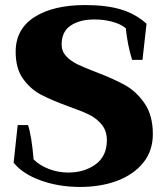

<svg xmlns="http://www.w3.org/2000/svg" viewBox="-20 -730 659 760"><path d="M34 -86 50 -235H91Q105 -193 113 -99Q137 -75 174 -61Q211 -47 250 -47Q314 -47 358.5 -79.5Q403 -112 403 -175Q403 -212 382.5 -237Q362 -262 332 -276.5Q302 -291 248 -310Q180 -335 140 -356.5Q100 -378 71 -418.5Q42 -459 42 -525Q42 -615 116.5 -662.5Q191 -710 317 -710Q401 -710 459 -692.5Q517 -675 560 -636L544 -493H503Q485 -550 478 -618Q458 -635 424.5 -644Q391 -653 354 -653Q296 -653 260 -629Q224 -605 224 -554Q224 -527 241.5 -508Q259 -489 285.5 -476Q312 -463 359 -445Q430 -418 475 -393Q520 -368 552.5 -320.5Q585 -273 585 -199Q585 -133 547 -86Q509 -39 444 -14.5Q379 10 297 10Q212 10 140.5 -16Q69 -42 34 -86Z"/></svg>

Font: Trirong ExtraBold
Style: Regular
Weight: 800
Designer: Katatrad Team
Foundry: CadsonDemak
Version: Version 1.001